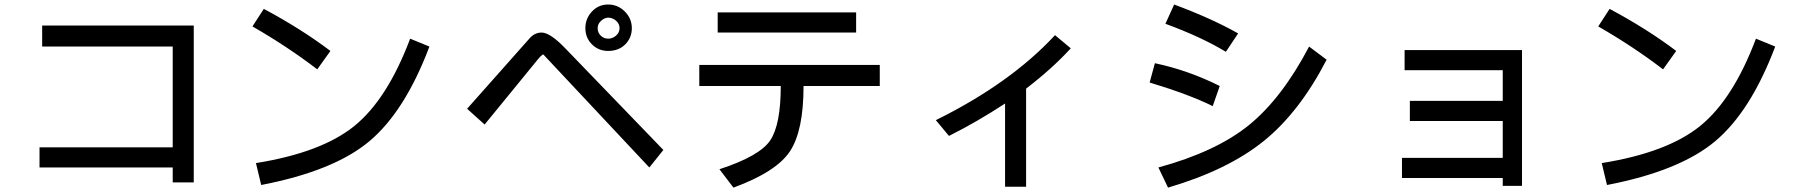

<svg xmlns="http://www.w3.org/2000/svg" viewBox="-20 -774 8040 856"><path d="M843.8 39.1H750V-27.3H156.2V-117.2H750V-566.4H168V-660.2H843.8Z M1453.1 -546.9 1394.5 -464.8Q1261.7 -566.4 1105.5 -656.2L1156.2 -734.4Q1324.2 -644.5 1453.1 -546.9ZM1894.5 -566.4Q1785.2 -277.3 1627 -144.5Q1468.8 -11.7 1144.5 50.8L1121.1 -46.9Q1414.1 -93.8 1560.5 -212.9Q1707 -332 1808.6 -601.6Z M2589.8 -648.4Q2589.8 -691.4 2619.1 -722.7Q2648.4 -753.9 2691.4 -753.9Q2734.4 -753.9 2765.6 -722.7Q2796.9 -691.4 2796.9 -648.4Q2796.9 -605.5 2767.6 -576.2Q2738.3 -546.9 2691.4 -546.9Q2648.4 -546.9 2619.1 -576.2Q2589.8 -605.5 2589.8 -648.4ZM2644.5 -648.4Q2644.5 -628.9 2658.2 -615.2Q2671.9 -601.6 2691.4 -601.6Q2710.9 -601.6 2726.6 -615.2Q2742.2 -628.9 2742.2 -648.4Q2742.2 -668 2726.6 -681.6Q2710.9 -695.3 2691.4 -695.3Q2675.8 -695.3 2660.2 -681.6Q2644.5 -668 2644.5 -648.4ZM2937.5 -105.5 2875 -27.3 2402.3 -531.2Q2394.5 -531.2 2367.2 -496.1L2140.6 -218.8L2062.5 -289.1L2339.8 -601.6Q2363.3 -628.9 2394.5 -628.9Q2433.6 -628.9 2503.9 -554.7Z M3796.9 -628.9H3179.7V-718.8H3796.9ZM3902.3 -390.6H3562.5Q3562.5 -191.4 3502 -99.6Q3441.4 -7.8 3250 62.5L3187.5 -19.5Q3367.2 -78.1 3414.1 -148.4Q3460.9 -218.8 3460.9 -390.6H3097.7V-484.4H3902.3Z M4753.9 -558.6Q4671.9 -468.8 4554.7 -378.9V58.6H4460.9V-312.5Q4335.9 -230.5 4210.9 -168L4152.3 -238.3Q4484.4 -402.3 4683.6 -617.2Z M5500 -625 5445.3 -543Q5335.9 -609.4 5175.8 -668L5214.8 -753.9Q5382.8 -691.4 5500 -625ZM5894.5 -507.8Q5773.4 -273.4 5613.3 -144.5Q5453.1 -15.6 5187.5 62.5L5144.5 -27.3Q5402.3 -97.7 5548.8 -216.8Q5695.3 -335.9 5816.4 -566.4ZM5418 -390.6 5386.7 -300.8Q5285.2 -351.6 5105.5 -406.2L5128.9 -492.2Q5277.3 -460.9 5418 -390.6Z M6765.6 54.7H6679.7V19.5H6230.5V-70.3H6679.7V-234.4H6265.6V-324.2H6679.7V-460.9H6242.2V-550.8H6765.6Z M7453.1 -546.9 7394.5 -464.8Q7261.7 -566.4 7105.5 -656.2L7156.2 -734.4Q7324.2 -644.5 7453.1 -546.9ZM7894.5 -566.4Q7785.2 -277.3 7627 -144.5Q7468.8 -11.7 7144.5 50.8L7121.1 -46.9Q7414.1 -93.8 7560.5 -212.9Q7707 -332 7808.6 -601.6Z"/></svg>

Font: Droid Sans Fallback
Style: Regular
Weight: 400
Designer: Steve Matteson
Foundry: Ascender Corporation
Version: 3.00 (Khmer version)